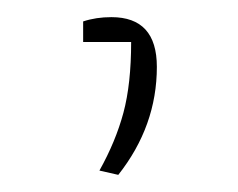

<svg xmlns="http://www.w3.org/2000/svg" viewBox="-20 -108 278 224"><path d="M96 91Q115 57 124 23.5Q133 -10 133 -59H77V-83Q92 -88 110 -88Q163 -88 163 -30Q163 39 118 96Z"/></svg>

Font: Athiti ExtraLight
Style: Regular
Weight: 250
Version: Version 1.032